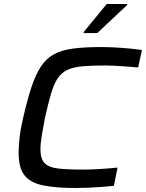

<svg xmlns="http://www.w3.org/2000/svg" viewBox="-20 -931 729 959"><path d="M357 8Q256 8 193 -5.5Q130 -19 101.5 -56.5Q73 -94 73 -167Q73 -202 78 -245.5Q83 -289 96 -344Q117 -436 138 -498.5Q159 -561 185.5 -600.5Q212 -640 250.5 -660.5Q289 -681 346 -688.5Q403 -696 485 -696Q518 -696 555.5 -694Q593 -692 628.5 -688.5Q664 -685 689 -681L670 -594Q639 -597 609.5 -599Q580 -601 554 -602.5Q528 -604 508 -604Q439 -604 393 -600Q347 -596 317 -582Q287 -568 268 -539.5Q249 -511 235 -463.5Q221 -416 205 -344Q195 -293 188.5 -253.5Q182 -214 182 -184Q182 -138 202.5 -116.5Q223 -95 269.5 -89.5Q316 -84 396 -84Q434 -84 482 -87Q530 -90 567 -94L549 -3Q524 0 491 2.5Q458 5 423 6.5Q388 8 357 8ZM398 -766V-771L513 -911H615V-906L466 -766Z"/></svg>

Font: Saira Expanded Medium
Style: Italic
Weight: 500
Width: 7
Italic angle: -12°
Designer: Hector Gatti with collaboration of the Omnibus-Type team
Foundry: Omnibus-Type
Version: Version 1.101